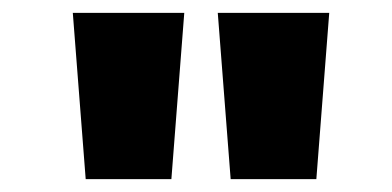

<svg xmlns="http://www.w3.org/2000/svg" viewBox="-20 -749 608 298"><path d="M113 -471H246L266 -729H93ZM338 -471H471L491 -729H318Z"/></svg>

Font: Noto Sans Devanagari UI SemiCondensed Black
Style: Regular
Weight: 900
Width: 4
Designer: Jelle Bosma - Monotype Design Team
Foundry: Monotype Imaging Inc.
Version: Version 2.004